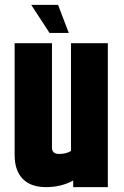

<svg xmlns="http://www.w3.org/2000/svg" viewBox="-20 -767 507 787"><path d="M108 -747H218L262 -632H183ZM271 -590H422V0H280V-27Q231 0 168.5 0Q106 0 73 -34Q40 -68 40 -132V-590H193V-162Q193 -136 222 -136Q251 -136 271 -148Z"/></svg>

Font: Khand
Style: Bold
Weight: 700
Designer: Devanagari: Sanchit Sawaria, Jyotish Sonowal; Latin: Satya Rajpurohit
Foundry: Indian Type Foundry
Version: Version 1.101;PS 1.0;hotconv 1.0.78;makeotf.lib2.5.61930; tt